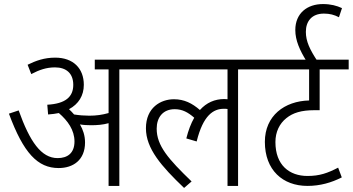

<svg xmlns="http://www.w3.org/2000/svg" viewBox="-20 -916 1738 946"><path d="M399 -214C399 -248 389 -277 374 -303C391 -300 411 -299 428 -299C458 -299 486 -301 515 -309V0H568V-574H667V-622H447V-574H515V-359C483 -350 454 -346 420 -346C396 -346 370 -348 345 -352C337 -361 329 -370 320 -378C367 -403 393 -445 393 -498C393 -579 341 -632 252 -632C198 -632 157 -617 116 -597L134 -551C174 -572 209 -584 251 -584C306 -584 341 -555 341 -498C341 -439 303 -405 213 -400L217 -352C236 -353 254 -356 270 -359C314 -321 347 -275 347 -219C347 -161 312 -137 264 -137C183 -137 127 -218 72 -372L24 -356C96 -161 166 -88 269 -88C340 -88 399 -127 399 -214Z M654 -574H1101V-427C1096 -427 1090 -428 1085 -428C1038 -428 997 -410 965 -374C927 -407 888 -427 837 -427C772 -427 699 -386 699 -284C699 -184 775 -97 887 10L924 -22C809 -133 752 -198 752 -282C752 -338 783 -378 841 -378C879 -378 907 -362 937 -336C921 -308 908 -274 898 -234L949 -219C981 -349 1032 -380 1083 -380C1089 -380 1095 -380 1101 -379V0H1153V-574H1253V-622H654Z M1698 -574V-622H1239V-574H1503V-421C1382 -418 1285 -346 1285 -217C1285 -78 1373 0 1495 0C1557 0 1613 -16 1664 -42L1646 -90C1594 -63 1555 -49 1495 -49C1406 -49 1337 -102 1337 -216C1337 -266 1357 -307 1391 -334C1423 -360 1465 -373 1528 -373H1555V-574Z M1490 -615H1544C1507 -671 1487 -712 1487 -759C1487 -811 1516 -849 1576 -849C1605 -849 1627 -843 1650 -831L1665 -876C1639 -888 1610 -896 1571 -896C1494 -896 1435 -851 1435 -768C1435 -717 1457 -668 1490 -615Z"/></svg>

Font: Noto Sans Devanagari UI SemiCondensed Light
Style: Regular
Weight: 300
Width: 4
Designer: Jelle Bosma - Monotype Design Team
Foundry: Monotype Imaging Inc.
Version: Version 2.004